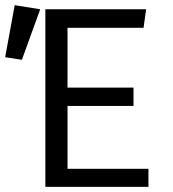

<svg xmlns="http://www.w3.org/2000/svg" viewBox="-50 -725 670 745"><path d="M212 -385H468V-314H212V-70H526V0H126V-689H517L507 -617H212ZM106 -689 35 -493 -30 -503 7 -705Z"/></svg>

Font: FiraDG Mono
Style: Regular
Weight: 400
Designer: Carrois Corporate & Edenspiekermann AG
Foundry: Carrois Corporate GbR & Edenspiekermann AG
Version: Version 3.206